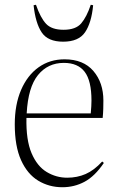

<svg xmlns="http://www.w3.org/2000/svg" viewBox="-20 -772 493 806"><path d="M242 14Q186 14 140.5 -13.5Q95 -41 68.5 -99.5Q42 -158 42 -250Q42 -333 68.5 -394.5Q95 -456 142 -489.5Q189 -523 251 -523Q330 -523 372 -474Q414 -425 414 -350Q414 -335 413.5 -315.5Q413 -296 411 -277H91Q89 -184 112.5 -129Q136 -74 176 -50Q216 -26 262 -26Q304 -26 339.5 -41.5Q375 -57 409 -94L416 -88Q378 -32 335 -9Q292 14 242 14ZM92 -296H361Q364 -328 364 -350Q364 -433 335.5 -470.5Q307 -508 248 -508Q181 -508 139.5 -457Q98 -406 92 -296ZM245 -597Q181 -597 155 -636Q129 -675 121 -750L131 -752Q150 -697 173.5 -672Q197 -647 247 -647Q298 -647 321 -674Q344 -701 361 -752L371 -750Q364 -676 337 -636.5Q310 -597 245 -597Z"/></svg>

Font: Display Extralight
Style: Regular
Weight: 200
Designer: Latin by Veronika Burian and Jose Scaglione. Greek by Irene Vlachou. Cyrillic by Vera Evstafieva.
Foundry: TypeTogether
Version: Version 3.002